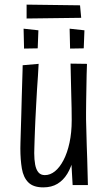

<svg xmlns="http://www.w3.org/2000/svg" viewBox="-20 -800 463 830"><path d="M167 10Q124 10 102.5 -11.5Q81 -33 74.5 -71.5Q68 -110 68 -159Q68 -164 68.5 -184.5Q69 -205 70 -236Q71 -267 72 -302Q73 -342 74 -379Q75 -416 76 -445.5Q77 -475 77.5 -494.5Q78 -514 78 -518L147 -524Q146 -499 144 -471Q142 -443 140 -412.5Q138 -382 136.5 -350Q135 -318 133 -283Q132 -258 131 -235.5Q130 -213 129.5 -194Q129 -175 128.5 -160.5Q128 -146 128 -138Q128 -110 132 -88.5Q136 -67 146 -55Q156 -43 174 -43Q197 -43 217.5 -59.5Q238 -76 254.5 -107.5Q271 -139 280.5 -183Q290 -227 290 -281L314 -288Q314 -241 310 -196.5Q306 -152 297 -114.5Q288 -77 271 -49Q254 -21 228.5 -5.5Q203 10 167 10ZM294 0 288 -105Q290 -149 290 -193Q290 -237 290 -281Q290 -304 289.5 -332.5Q289 -361 288 -392.5Q287 -424 286.5 -457.5Q286 -491 285 -525L356 -524Q355 -504 354.5 -477Q354 -450 353.5 -420Q353 -390 352.5 -362.5Q352 -335 352 -314Q352 -293 352 -284Q353 -256 353.5 -227.5Q354 -199 355 -170.5Q356 -142 357 -113.5Q358 -85 358.5 -57Q359 -29 360 0ZM95 -720V-780L326 -777L331 -723ZM143 -591 84 -590 82 -676 146 -669ZM342 -591 283 -590 281 -676 345 -669Z"/></svg>

Font: Truculenta
Style: Regular
Weight: 400
Designer: Ivan Castro, Eva Sanz & Omnibus-Type Team
Foundry: Omnibus-Type
Version: Version 1.002